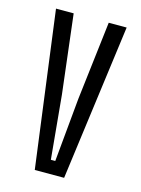

<svg xmlns="http://www.w3.org/2000/svg" viewBox="-96 -657 525 714"><g transform="rotate(15 166.0 -300.0)"><path d="M109 0 30 -600H98L134 -297L157 -52H174L197 -297L233 -600H302L222 0Z"/></g></svg>

Font: Big Shoulders Display
Style: Regular
Weight: 400
Designer: Patric King
Foundry: XO Type Co
Version: Version 1.000; ttfautohint (v1.8.2)